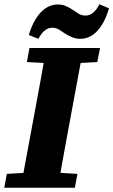

<svg xmlns="http://www.w3.org/2000/svg" viewBox="-30 -880 531 900"><path d="M-10 0 2 -65 140 -73H198L333 -65L321 0ZM67 0 133 -356Q147 -430 160.5 -505Q174 -580 187 -655H361L295 -299Q281 -224 267.5 -149Q254 -74 241 0ZM96 -589 108 -655H439L426 -589L293 -582H234ZM105 -716Q127 -787 162 -823Q197 -859 241 -859Q263 -859 279.5 -851.5Q296 -844 311 -834Q325 -824 339 -815.5Q353 -807 371 -807Q390 -807 406.5 -820.5Q423 -834 436 -860L481 -841Q460 -770 425 -734Q390 -698 347 -698Q325 -698 308 -705.5Q291 -713 276 -722Q261 -732 247 -741Q233 -750 215 -750Q195 -750 179 -736.5Q163 -723 150 -698Z"/></svg>

Font: Source Serif 4 ExtraBold
Style: Italic
Weight: 800
Italic angle: -12°
Designer: Frank Grießhammer
Foundry: Adobe Systems Incorporated
Version: Version 4.004;hotconv 1.0.116;makeotfexe 2.5.65601